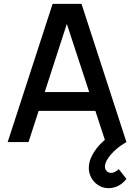

<svg xmlns="http://www.w3.org/2000/svg" viewBox="-20 -740 698 1000"><path d="M546 240Q516 240 492.8 225.2Q469.5 210.5 456 186.5Q442.5 162.5 442.5 134.5Q442.5 100 462.2 64.5Q482 29 515.2 -2Q548.5 -33 590 -55L638.5 0Q608 17 582.5 39.8Q557 62.5 541.8 85.8Q526.5 109 526.5 127.5Q526.5 142 536 151.2Q545.5 160.5 558.5 160.5Q568 160.5 578.5 155.2Q589 150 598.5 141L638.5 191.5Q621 215 596.5 227.5Q572 240 546 240ZM20 0 254 -720H404.5L638.5 0H530L314.5 -657H341.5L128.5 0ZM141.5 -162.5V-260.5H517.5V-162.5Z"/></svg>

Font: Manrope ExtraLight SemiBold
Style: Regular
Weight: 600
Version: Version 4.504